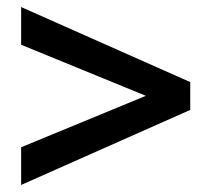

<svg xmlns="http://www.w3.org/2000/svg" viewBox="-20 -521 600 545"><path d="M40 4V-103L394 -249L40 -394V-501L520 -288V-209Z"/></svg>

Font: Atkinson Hyperlegible Next Medium
Style: Regular
Weight: 500
Designer: Elliott Scott, Megan Eiswerth, Linus Boman, Theodore Petrosky, Letters from Sweden
Foundry: Applied Design Works, Letters from Sweden
Version: Version 2.001